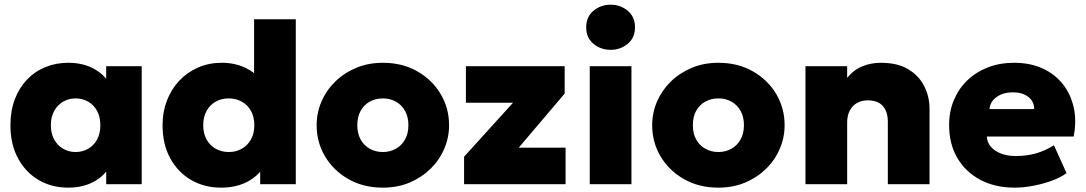

<svg xmlns="http://www.w3.org/2000/svg" viewBox="-20 -804 4738 838"><path d="M277.5 15Q205.5 15 148.5 -18.5Q91.5 -52 58.5 -113.2Q25.5 -174.5 25.5 -257.5Q25.5 -320 44.5 -370.2Q63.5 -420.5 97.5 -456.2Q131.5 -492 177.8 -511Q224 -530 277.5 -530Q347.5 -530 398 -499.2Q448.5 -468.5 468.5 -416.5L443.5 -377.5V-515H598.5V0H443.5V-137.5L468.5 -98.5Q448.5 -46.5 398 -15.8Q347.5 15 277.5 15ZM310 -140.5Q340.5 -140.5 365 -154.8Q389.5 -169 403.8 -195.2Q418 -221.5 418 -257.5Q418 -293.5 403.8 -319.8Q389.5 -346 365 -360.2Q340.5 -374.5 310 -374.5Q280 -374.5 255.5 -360.2Q231 -346 216.5 -319.8Q202 -293.5 202 -257.5Q202 -221.5 216.5 -195.2Q231 -169 255.5 -154.8Q280 -140.5 310 -140.5Z M945 15Q872 15 814.2 -18.5Q756.5 -52 723 -113.2Q689.5 -174.5 689.5 -257.5Q689.5 -315.5 708.5 -365Q727.5 -414.5 762.2 -451.5Q797 -488.5 844.2 -509.2Q891.5 -530 948.5 -530Q1004 -530 1050 -508.5Q1096 -487 1131.5 -441.5L1089 -400V-720H1271V0H1115.5V-136.5L1140 -95.5Q1120 -46 1068.2 -15.5Q1016.5 15 945 15ZM978.5 -140.5Q1010 -140.5 1035.2 -154.8Q1060.5 -169 1075.2 -195.2Q1090 -221.5 1090 -257.5Q1090 -293.5 1075.5 -319.8Q1061 -346 1035.8 -360.2Q1010.5 -374.5 978.5 -374.5Q946.5 -374.5 921.2 -360.2Q896 -346 881.5 -319.8Q867 -293.5 867 -257.5Q867 -221.5 881.5 -195.2Q896 -169 921.5 -154.8Q947 -140.5 978.5 -140.5Z M1651 15Q1566 15 1500.8 -22.2Q1435.5 -59.5 1398.8 -121.2Q1362 -183 1362 -257.5Q1362 -311.5 1383 -360.5Q1404 -409.5 1442.8 -447.5Q1481.5 -485.5 1534.5 -507.8Q1587.5 -530 1651 -530Q1736 -530 1801.2 -492.8Q1866.5 -455.5 1903.2 -393.8Q1940 -332 1940 -257.5Q1940 -204 1919 -154.8Q1898 -105.5 1859.2 -67.5Q1820.5 -29.5 1767.8 -7.2Q1715 15 1651 15ZM1651 -140.5Q1682.5 -140.5 1707.8 -154.8Q1733 -169 1747.8 -195.2Q1762.5 -221.5 1762.5 -257.5Q1762.5 -293.5 1748 -319.8Q1733.5 -346 1708.2 -360.2Q1683 -374.5 1651 -374.5Q1619 -374.5 1593.5 -360.2Q1568 -346 1553.8 -319.8Q1539.5 -293.5 1539.5 -257.5Q1539.5 -221.5 1554 -195.2Q1568.5 -169 1594 -154.8Q1619.5 -140.5 1651 -140.5Z M2005.5 0V-120L2219 -355.5H2013.5V-515H2444.5V-395.5L2244 -159.5H2448.5V0Z M2554 0V-515H2736V0ZM2645 -586.5Q2602 -586.5 2570.2 -612.8Q2538.5 -639 2538.5 -685Q2538.5 -730.5 2570.2 -757Q2602 -783.5 2645 -783.5Q2688 -783.5 2719.8 -757Q2751.5 -730.5 2751.5 -685Q2751.5 -639 2719.8 -612.8Q2688 -586.5 2645 -586.5Z M3115.5 15Q3030.5 15 2965.2 -22.2Q2900 -59.5 2863.2 -121.2Q2826.5 -183 2826.5 -257.5Q2826.5 -311.5 2847.5 -360.5Q2868.5 -409.5 2907.2 -447.5Q2946 -485.5 2999 -507.8Q3052 -530 3115.5 -530Q3200.5 -530 3265.8 -492.8Q3331 -455.5 3367.8 -393.8Q3404.5 -332 3404.5 -257.5Q3404.5 -204 3383.5 -154.8Q3362.5 -105.5 3323.8 -67.5Q3285 -29.5 3232.2 -7.2Q3179.5 15 3115.5 15ZM3115.5 -140.5Q3147 -140.5 3172.2 -154.8Q3197.5 -169 3212.2 -195.2Q3227 -221.5 3227 -257.5Q3227 -293.5 3212.5 -319.8Q3198 -346 3172.8 -360.2Q3147.5 -374.5 3115.5 -374.5Q3083.5 -374.5 3058 -360.2Q3032.5 -346 3018.2 -319.8Q3004 -293.5 3004 -257.5Q3004 -221.5 3018.5 -195.2Q3033 -169 3058.5 -154.8Q3084 -140.5 3115.5 -140.5Z M3495.5 0V-515H3677.5V-464Q3705 -498.5 3743 -514.2Q3781 -530 3824 -530Q3897.5 -530 3944.5 -501.5Q3991.5 -473 4014.2 -427.2Q4037 -381.5 4037 -330V0H3855V-273Q3855 -316.5 3833.2 -341.2Q3811.5 -366 3767.5 -366Q3739.5 -366 3719.2 -353.8Q3699 -341.5 3688.2 -320Q3677.5 -298.5 3677.5 -270V0Z M4409 15Q4323 15 4258.5 -19.2Q4194 -53.5 4158.2 -114.8Q4122.5 -176 4122.5 -258Q4122.5 -318 4143.5 -367.8Q4164.5 -417.5 4202.5 -453.8Q4240.5 -490 4292.2 -510Q4344 -530 4406 -530Q4475.5 -530 4529.2 -505.8Q4583 -481.5 4618 -437.8Q4653 -394 4666.2 -335.5Q4679.5 -277 4666 -208H4287Q4288.5 -182.5 4304.8 -163.5Q4321 -144.5 4349 -133.8Q4377 -123 4413.5 -123Q4460 -123 4500.5 -134.2Q4541 -145.5 4580 -170L4635 -48.5Q4611.5 -30.5 4573.2 -16.2Q4535 -2 4491.5 6.5Q4448 15 4409 15ZM4298.5 -328H4494Q4493.5 -361 4468.2 -381Q4443 -401 4401 -401Q4358.5 -401 4330.2 -381Q4302 -361 4298.5 -328Z"/></svg>

Font: Geologica Cursive ExtraBold
Style: Regular
Weight: 800
Designer: Sindre Bremnes, Frode Helland
Foundry: Monokrom Skriftforlag AS
Version: Version 1.010;gftools[0.9.28]